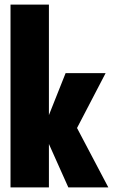

<svg xmlns="http://www.w3.org/2000/svg" viewBox="-20 -820 494 840"><path d="M279 0 194 -190V0H26V-800H194V-316.5L267 -500H442L317 -260L454 0Z"/></svg>

Font: League Mono Condensed ExtraBold
Style: Regular
Weight: 800
Width: 1
Designer: Tyler Finck
Foundry: The League of Moveable Type / Tyler Finck
Version: Version 2.210